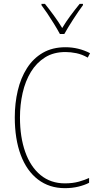

<svg xmlns="http://www.w3.org/2000/svg" viewBox="-20 -1063 515 1000"><path d="M321 -792Q259 -792 214.5 -764Q170 -736 141 -688.5Q112 -641 98 -579.5Q84 -518 84 -451Q84 -349 111.5 -271.5Q139 -194 191.5 -151Q244 -108 318 -108Q359 -108 391 -117Q423 -126 444 -136V-111Q421 -99 388.5 -91Q356 -83 318 -83Q237 -83 178 -128Q119 -173 88 -256Q57 -339 57 -452Q57 -525 72.5 -591Q88 -657 120.5 -708Q153 -759 203 -788Q253 -817 321 -817Q389 -817 449 -786L437 -763Q407 -780 377.5 -786Q348 -792 321 -792ZM292 -886Q279 -910 261.5 -938.5Q244 -967 226.5 -993Q209 -1019 196 -1036V-1043H214Q235 -1017 260 -983Q285 -949 304 -917Q323 -949 346 -980Q369 -1011 395 -1043H412V-1036Q389 -1005 361.5 -962.5Q334 -920 315 -886Z"/></svg>

Font: Noto Sans Telugu UI Condensed Thin
Style: Regular
Weight: 100
Width: 3
Designer: Jelle Bosma - Monotype Design Team
Foundry: Monotype Imaging Inc.
Version: Version 2.005; ttfautohint (v1.8.4.7-5d5b)